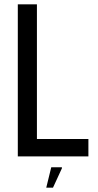

<svg xmlns="http://www.w3.org/2000/svg" viewBox="-20 -720 449 884"><path d="M62 -700H150V-80H387V0H62ZM224 144H193L216 50H265V55Z"/></svg>

Font: Phudu
Style: Regular
Weight: 400
Version: Version 1.005;gftools[0.9.23]